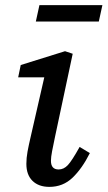

<svg xmlns="http://www.w3.org/2000/svg" viewBox="-20 -718 420 750"><path d="M83 -78Q83 -101 87.5 -125.5Q92 -150 99 -180L153 -416H51L61 -464L234 -518L264 -508L195 -184Q188 -151 183.5 -127.5Q179 -104 179 -90Q179 -56 209 -56Q229 -56 245 -73Q261 -90 291 -144L331 -120Q301 -60 263.5 -24Q226 12 173 12Q131 12 107 -11.5Q83 -35 83 -78ZM120 -634 134 -698H380L366 -634Z"/></svg>

Font: Source Serif 4 Caption
Style: Italic
Weight: 400
Italic angle: -12°
Designer: Frank Grießhammer
Foundry: Adobe Systems Incorporated
Version: Version 4.004;hotconv 1.0.117;makeotfexe 2.5.65602